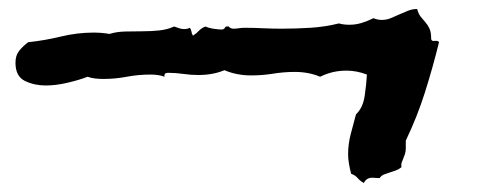

<svg xmlns="http://www.w3.org/2000/svg" viewBox="-20 -358 1111 429"><path d="M960.9 -263.7Q947.3 -208 929.7 -152.3Q912.1 -96.7 886.7 -43.9V-27.3Q886.7 -19.5 884.8 -13.7Q882.8 -7.8 880.9 -3.4Q878.9 1 877.4 5.4Q876 9.8 877 15.6Q871.1 20.5 864.3 22.9Q857.4 25.4 851.1 27.3Q844.7 29.3 838.4 31.7Q832 34.2 828.1 40Q823.2 40 819.8 39.6Q816.4 39.1 811.5 39.1Q798.8 39.1 793 50.8Q785.2 46.9 779.3 40Q773.4 33.2 764.6 30.3Q761.7 19.5 759.8 8.3Q757.8 -2.9 757.8 -13.7Q757.8 -36.1 763.7 -58.6Q769.5 -81.1 775.4 -102.5Q791 -117.2 794.9 -144Q798.8 -170.9 799.8 -191.4Q777.3 -200.2 753.9 -200.2Q722.7 -200.2 695.3 -186.5Q669.9 -197.3 638.7 -197.3Q614.3 -197.3 590.3 -193.4Q566.4 -189.5 541 -189.5Q508.8 -189.5 481.4 -201.2Q456.1 -190.4 422.9 -190.4Q406.2 -190.4 389.2 -192.9Q372.1 -195.3 355.5 -195.3Q345.7 -195.3 347.7 -186.5Q339.8 -189.5 332 -190.4Q324.2 -191.4 316.4 -191.4Q289.1 -191.4 263.2 -186.5Q237.3 -181.6 210.9 -181.6Q202.1 -181.6 192.9 -182.6Q183.6 -183.6 175.8 -186.5Q155.3 -178.7 129.9 -172.9Q104.5 -167 82 -167Q56.6 -167 35.6 -177.2Q14.6 -187.5 14.6 -217.8Q14.6 -234.4 22.9 -244.6Q31.2 -254.9 43 -263.7Q80.1 -267.6 116.2 -276.4Q152.3 -285.2 189.5 -285.2Q207 -285.2 224.6 -282.2Q240.2 -287.1 259.8 -287.6Q279.3 -288.1 298.3 -288.1Q317.4 -288.1 335.9 -290Q354.5 -292 369.1 -298.8Q375 -296.9 380.4 -294.9Q385.7 -293 391.6 -293Q398.4 -293 404.3 -295.9Q407.2 -292 407.7 -287.6Q408.2 -283.2 411.1 -278.3Q418.9 -283.2 424.8 -289.6Q430.7 -295.9 439.5 -298.8Q440.4 -297.9 445.3 -296.4Q450.2 -294.9 456.1 -293.9Q461.9 -293 467.3 -292.5Q472.7 -292 474.6 -292Q480.5 -292 482.4 -295.9Q484.4 -299.8 489.3 -298.8H491.2Q493.2 -295.9 496.1 -294.9Q499 -293.9 502 -293.9Q507.8 -293.9 513.7 -294.9Q519.5 -295.9 527.3 -295.9Q546.9 -295.9 567.4 -294.9Q587.9 -293.9 609.4 -293.9Q640.6 -293.9 673.3 -295.9Q706.1 -297.9 737.3 -305.7Q747.1 -302.7 760.7 -302.7Q774.4 -302.7 787.6 -306.6Q800.8 -310.5 814.5 -317.4Q819.3 -315.4 823.7 -314.5Q828.1 -313.5 833 -313.5Q843.8 -313.5 853 -317.4Q862.3 -321.3 872.1 -325.7Q881.8 -330.1 891.6 -334Q901.4 -337.9 912.1 -337.9Q915 -327.1 919.9 -320.8Q924.8 -314.5 930.2 -308.6Q935.5 -302.7 939.5 -294.4Q943.4 -286.1 943.4 -271.5Q943.4 -265.6 951.2 -266.6Q959 -267.6 960.9 -263.7Z"/></svg>

Font: RockSalt
Style: Regular
Weight: 400
Designer: Squid
Foundry: Font Diner, Inc DBA Sideshow
Version: Version 1.000